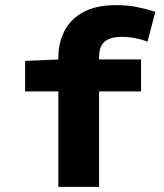

<svg xmlns="http://www.w3.org/2000/svg" viewBox="-20 -730 640 750"><path d="M208 0V-506Q208 -562 231.5 -608.5Q255 -655 305 -682.5Q355 -710 435 -710Q478 -710 517 -702Q556 -694 587 -684L556 -567Q534 -576 508 -581Q482 -586 455 -586Q411 -586 389 -567.5Q367 -549 367 -506V0ZM78 -373V-492L213 -498H531V-373Z"/></svg>

Font: Source Code Pro ExtraBold
Style: Regular
Weight: 800
Monospace: yes
Designer: Paul D. Hunt, Teo Tuominen
Foundry: Adobe Systems Incorporated
Version: Version 1.018;hotconv 1.0.116;makeotfexe 2.5.65601